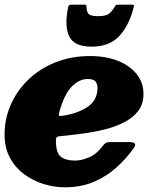

<svg xmlns="http://www.w3.org/2000/svg" viewBox="-30 -779 674 819"><path d="M-10.5 -205Q-10.5 -272.5 16.2 -333Q43 -393.5 91.5 -440Q140 -486.5 207 -513.2Q274 -540 354 -540Q420.5 -540 472 -519.8Q523.5 -499.5 552.8 -463Q582 -426.5 582 -378Q582 -334.5 558.8 -304.8Q535.5 -275 496.5 -255.8Q457.5 -236.5 410 -225.2Q362.5 -214 313.2 -207.8Q264 -201.5 221 -197.5Q208.5 -196.5 208.5 -182.5Q208 -127 229.5 -110.5Q251 -94 290.5 -94Q316.5 -94 349 -107.5Q381.5 -121 407.5 -155.5Q414 -164 420 -168.5Q426 -173 441.5 -173H518.5Q540.5 -173 545.2 -166.5Q550 -160 539 -145Q509 -103 467.5 -65.2Q426 -27.5 371.2 -3.8Q316.5 20 246.5 20Q201.5 20 156 6Q110.5 -8 72.8 -36Q35 -64 12.2 -106.2Q-10.5 -148.5 -10.5 -205ZM232.5 -284.5Q298 -293.5 341.8 -321.8Q385.5 -350 386 -404Q386 -418.5 378.2 -430.2Q370.5 -442 344 -442Q308 -442 276 -409.5Q244 -377 223 -301Q220 -289.5 221.5 -286.5Q223 -283.5 232.5 -284.5ZM361 -580Q285.5 -580 264.8 -624.8Q244 -669.5 261 -749.5Q263 -759 274.5 -759H331.5Q339.5 -759 339 -751Q338.5 -736 345.2 -723Q352 -710 388.5 -710Q423 -710 436 -721.5Q449 -733 456 -744.5Q460 -751.5 462.5 -755.2Q465 -759 474 -759H532.5Q540.5 -759 541.5 -756.8Q542.5 -754.5 540 -747Q520 -668.5 477.8 -624.2Q435.5 -580 361 -580Z"/></svg>

Font: Besley* Fatface
Style: Italic
Weight: 900
Italic angle: -13°
Designer: Owen Earl
Foundry: indestructible type*
Version: Version 3.000; ttfautohint (v1.8.3)